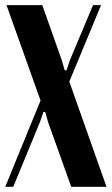

<svg xmlns="http://www.w3.org/2000/svg" viewBox="-30 -719 430 739"><path d="M132.8 -699.2 208 -486.8 219.2 -448.2H226.1L238.8 -486.8L328.1 -699.2H358.9L236.8 -404.8L379.9 0H244.1L154.8 -250L144 -288.1H137.2L124 -250L21 0H-9.8L126 -332L-4.9 -699.2Z"/></svg>

Font: Moniqa Black Heading
Style: Regular
Weight: 900
Designer: Rajesh Rajput
Foundry: Rajesh Rajput
Version: Version 1.000